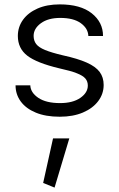

<svg xmlns="http://www.w3.org/2000/svg" viewBox="-20 -530 544 880"><path d="M223.1 104.2 177.8 308.5 230.1 329.8 297.7 104.2ZM253.8 -509.9Q195.2 -509.9 152 -490.9Q108.9 -471.9 85.3 -439.1Q61.8 -406.3 61.8 -365.3Q61.8 -308.6 104.7 -275.1Q147.6 -241.6 252.2 -216.7Q303.5 -205.5 331.7 -194.4Q360 -183.4 371.3 -170.1Q382.5 -156.9 382.5 -137.9Q382.5 -105.3 348.2 -81.4Q313.8 -57.5 255.3 -57.5Q191.3 -57.5 155.7 -81.5Q120.1 -105.6 118.9 -138.8H51.3Q51.3 -97.6 75 -65.1Q98.7 -32.6 144.1 -13.8Q189.4 5 253.8 5Q314.9 5 360.2 -14.3Q405.4 -33.6 430.3 -66.8Q455.1 -99.9 455.1 -140.6Q455.1 -175.4 436.9 -200.1Q418.8 -224.7 377.6 -243.1Q336.5 -261.5 267.8 -276.5Q215.8 -288.8 186.7 -300.8Q157.5 -312.8 145.8 -328.2Q134.1 -343.6 134.1 -365.6Q134.1 -398.9 167.2 -423.4Q200.4 -447.9 256.2 -447.9Q317.1 -447.9 350.5 -423.7Q383.8 -399.4 384.9 -365H452.2Q452.2 -428 400.5 -469Q348.9 -509.9 253.8 -509.9Z"/></svg>

Font: Estedad-FD VF
Style: Regular
Weight: 100
Designer: Amin Abedi
Version: Version 7.3